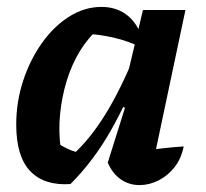

<svg xmlns="http://www.w3.org/2000/svg" viewBox="-20 -528 596 556"><path d="M184 5Q108 10 67.5 -32.5Q27 -75 27 -167Q27 -233 47 -294Q67 -355 101.5 -403.5Q136 -452 180.5 -480Q225 -508 274 -508Q314 -508 343.5 -487.5Q373 -467 387 -429L386 -392Q317 -426 221 -431L266 -445Q236 -420 212 -381Q188 -342 173.5 -295Q159 -248 154 -197.5Q149 -147 156 -97L142 -116Q159 -105 177 -96.5Q195 -88 215 -85L193 -82Q242 -127 285.5 -197.5Q329 -268 369 -366L391 -344Q349 -234 299.5 -147.5Q250 -61 184 5ZM418 -31 394 -92Q422 -95 451.5 -98.5Q481 -102 512 -104Q505 -69 485.5 -44Q466 -19 439 -5.5Q412 8 384 8Q354 8 330 -8.5Q306 -25 292 -57L342 -216L328 -222L394 -499H517Z"/></svg>

Font: Piazzolla Thin ExtraBold
Style: Italic
Weight: 800
Italic angle: -11.3°
Version: Version 2.005